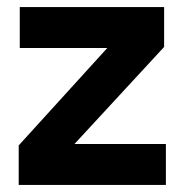

<svg xmlns="http://www.w3.org/2000/svg" viewBox="-20 -524 533 544"><path d="M33 0V-112L284 -388H36V-504H445V-391L191 -116H450V0Z"/></svg>

Font: DM Sans ExtraBold
Style: Regular
Weight: 800
Designer: Colophon Foundry, Jonny Pinhorn
Foundry: Colophon Foundry
Version: Version 4.004; ttfautohint (v1.8.4.7-5d5b)